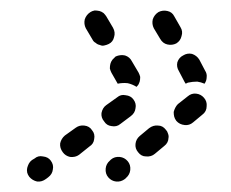

<svg xmlns="http://www.w3.org/2000/svg" viewBox="-20 -448 442 367"><path d="M187 -109Q193 -102 202 -101Q211 -100 219 -106L221 -108Q228 -114 229 -123Q230 -133 224 -140Q218 -147 209 -148Q199 -149 192 -143L190 -141Q183 -135 182 -126Q181 -116 187 -109ZM32 -127Q31 -123 32 -118Q33 -114 36 -110Q42 -103 51 -101Q60 -100 68 -106L72 -109Q80 -115 81 -124Q83 -133 77 -141Q72 -148 62 -149Q53 -151 46 -145L41 -142Q37 -139 35 -135Q33 -131 32 -127ZM100 -157Q105 -150 114 -148Q124 -147 131 -152L151 -168Q159 -173 160 -182Q162 -192 156 -199Q151 -207 141 -208Q132 -209 125 -204L104 -189Q97 -183 95 -174Q94 -165 100 -157ZM244 -157Q250 -149 259 -149Q269 -148 276 -154L294 -169Q298 -172 300 -176Q302 -180 302 -184Q303 -188 301 -193Q300 -197 297 -200Q291 -208 282 -208Q273 -209 265 -203L247 -188Q240 -182 239 -173Q238 -164 244 -157ZM179 -216Q184 -208 193 -207Q203 -205 210 -211L230 -226Q238 -232 239 -241Q241 -250 235 -258Q230 -265 220 -266Q211 -268 204 -262L183 -247Q176 -242 174 -232Q173 -223 179 -216ZM312 -234Q312 -229 313 -225Q314 -221 317 -217Q323 -210 333 -209Q342 -208 349 -214L367 -229Q375 -235 375 -245Q376 -254 370 -261Q364 -268 355 -269Q346 -270 339 -264L320 -249Q317 -246 315 -242Q313 -238 312 -234ZM191 -326Q192 -330 195 -334Q198 -337 201 -340Q210 -344 219 -342Q228 -339 232 -331L245 -309Q247 -305 248 -301Q248 -296 247 -292Q246 -289 245 -287Q243 -284 241 -282Q241 -282 241 -282Q233 -287 224 -289Q214 -290 205 -288Q205 -288 205 -288L193 -309Q191 -313 190 -317Q190 -322 191 -326ZM333 -291 322 -312Q317 -320 319 -329Q322 -338 330 -342Q338 -347 347 -345Q356 -342 361 -334L372 -313Q376 -307 375 -300Q375 -294 371 -288Q364 -291 357 -292Q348 -292 339 -290Q337 -289 335 -288Q335 -289 334 -289Q334 -290 333 -291ZM171 -362Q175 -360 179 -361Q184 -362 188 -364Q196 -368 198 -377Q201 -386 196 -395L183 -417Q181 -420 178 -423Q174 -426 170 -427Q165 -428 161 -428Q156 -427 153 -425Q145 -420 142 -411Q140 -402 144 -394L157 -372Q159 -368 163 -366Q166 -363 171 -362ZM317 -365Q325 -370 327 -379Q330 -388 325 -396L313 -417Q309 -425 300 -427Q291 -429 283 -425Q275 -420 272 -411Q270 -402 274 -394L286 -374Q291 -365 300 -363Q309 -361 317 -365Z"/></svg>

Font: FRB American Cursive Guidelines Arrows Dashed Extrabold
Style: Bold Italic
Weight: 800
Italic angle: -25°
Version: Version 2.0;Modular Font Editor K font №1